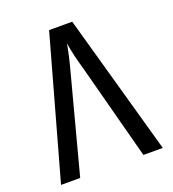

<svg xmlns="http://www.w3.org/2000/svg" viewBox="-125 -770 778 865"><g transform="rotate(-20 264.0 -337.0)"><path d="M208 -673.8H318.8L507.8 0H415L293.9 -458Q272.5 -530.3 263.2 -589.8Q253.4 -533.2 232.9 -458L111.8 0H20Z"/></g></svg>

Font: Droid Arabic Kufi
Style: Regular
Weight: 400
Designer: Pascal Zoghbi
Foundry: Irfont.ir
Version: Version 1.00 February 28, 2013, initial release